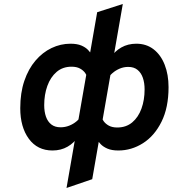

<svg xmlns="http://www.w3.org/2000/svg" viewBox="-20 -742 864 962"><path d="M572.9 12Q540 12 518.6 2.8Q497.2 -6.4 484.4 -19.8Q471.6 -33.1 464.9 -46L485.9 -163Q489.4 -149.1 498.9 -135.4Q508.5 -121.7 525.4 -112.4Q542.2 -103.2 567.5 -103.2Q611.8 -103.2 642.5 -128.8Q673.1 -154.5 688.8 -197.8Q704.5 -241.2 704.5 -294.2Q704.5 -326.5 695.8 -352Q687 -377.5 668.9 -392.1Q650.8 -406.8 622.5 -406.8Q600 -406.8 579.5 -398.1Q558.9 -389.3 542.9 -375.2Q526.9 -361.2 518.5 -345L533.5 -452Q554.5 -485.4 587.8 -504.2Q621 -523 662.9 -523Q713.4 -523 749.7 -494.9Q786 -466.7 805.2 -417.4Q824.5 -368.2 824.5 -305.2Q824.5 -202.8 789.2 -132Q754 -61.1 696.5 -24.6Q639 12 572.9 12ZM243.1 12Q167.5 12 124.5 -46.6Q81.5 -105.3 81.5 -199.8Q81.5 -276.7 101.9 -336.8Q122.3 -396.8 157.7 -438.2Q193 -479.6 238.3 -501.3Q283.7 -523 333.1 -523Q366 -523 387.4 -514Q408.8 -504.9 421.6 -491.4Q434.4 -477.9 441.1 -465L420.1 -348Q416.6 -361.9 407.1 -375.8Q397.5 -389.6 380.6 -398.7Q363.8 -407.8 338.5 -407.8Q294.2 -407.8 263.7 -381.7Q233.2 -355.6 217.3 -311.8Q201.5 -268 201.5 -215Q201.5 -182.7 210.2 -157.6Q219 -132.6 237.1 -118.4Q255.2 -104.2 283.5 -104.2Q306 -104.2 326.6 -112.3Q347.3 -120.5 363.2 -133.9Q379.1 -147.4 387.5 -163.6L372.5 -59Q351.8 -26.1 318.6 -7.1Q285.5 12 243.1 12ZM313.3 199.8 466.9 -680.8 595.3 -722 442.1 155.8Z"/></svg>

Font: Overpass
Style: Italic
Weight: 400
Italic angle: -10°
Designer: Delve Withrington, Dave Bailey, Thomas Jockin
Foundry: Delve Fonts LLC
Version: Version 4.000